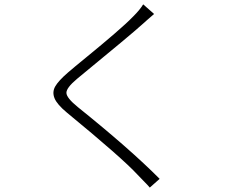

<svg xmlns="http://www.w3.org/2000/svg" viewBox="-20 -809 1040 878"><path d="M634.8 -789.1 684.6 -745.1Q675.8 -738.3 654.3 -718.8Q632.8 -699.2 627.9 -695.3Q583 -654.3 332 -448.2Q283.2 -407.2 283.7 -384.3Q284.2 -361.3 335.9 -319.3Q574.2 -127.9 710 8.8L665 48.8Q657.2 39.1 636.7 18.6Q616.2 -2 608.4 -10.7Q539.1 -85.9 286.1 -293.9Q241.2 -331.1 229.5 -359.4Q217.8 -387.7 232.4 -413.6Q247.1 -439.5 291 -477.5Q314.5 -498 380.9 -552.2Q447.3 -606.4 503.4 -654.8Q559.6 -703.1 589.8 -734.4Q620.1 -764.6 634.8 -789.1Z"/></svg>

Font: Gen Shin Gothic Light
Style: Regular
Weight: 200
Designer: [Source Han Sans]
Ryoko NISHIZUKA  (kana & ideographs); Paul D. Hunt (Latin, Greek & Cyrillic); Wenlong ZHANG  (bopomofo
Version: Version 1.002.20150607